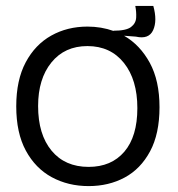

<svg xmlns="http://www.w3.org/2000/svg" viewBox="-20 -617 602 650"><path d="M280 13Q211 13 155.5 -17Q100 -47 67.5 -107Q35 -167 35 -257Q35 -346 67 -406Q99 -466 153.5 -496.5Q208 -527 276 -527Q323 -527 365 -512L364 -513Q407 -513 423.5 -525.5Q440 -538 441 -557.5Q442 -577 438 -597H499Q513 -547 498.5 -515Q484 -483 440 -493L400 -496Q454 -465 487 -404.5Q520 -344 520 -254Q520 -164 488 -104.5Q456 -45 402 -16Q348 13 280 13ZM280 -52Q357 -52 401 -103.5Q445 -155 445 -251Q445 -347 399.5 -404Q354 -461 276 -461Q199 -461 154 -405.5Q109 -350 109 -258Q109 -162 154.5 -107Q200 -52 280 -52Z"/></svg>

Font: Bricolage Grotesque 48pt Light
Style: Regular
Weight: 300
Designer: Mathieu Triay
Foundry: Atelier Triay
Version: Version 1.000; ttfautohint (v1.8.4.7-5d5b);gftools[0.9.32]